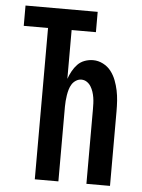

<svg xmlns="http://www.w3.org/2000/svg" viewBox="-53 -777 605 819"><g transform="rotate(5 250.0 -367.5)"><path d="M127 0V-648H23V-735H332V-648H228V-439Q234 -456 243 -472.5Q252 -489 264.5 -502Q277 -515 294.5 -521.5Q312 -528 331 -528Q353 -528 373.5 -517.5Q394 -507 407.5 -489.5Q421 -472 429 -451Q437 -430 441.5 -408.5Q446 -387 447.5 -364.5Q449 -342 449 -320V0H348V-320Q348 -332 347.5 -344.5Q347 -357 345 -369.5Q343 -382 339 -394Q335 -406 328.5 -416.5Q322 -427 311.5 -434Q301 -441 288 -441Q276 -441 265 -434Q254 -427 247.5 -416.5Q241 -406 237.5 -394Q234 -382 232 -369.5Q230 -357 229 -344.5Q228 -332 228 -320V0Z"/></g></svg>

Font: Iosevka
Style: Bold
Weight: 700
Monospace: yes
Designer: Belleve Invis
Foundry: Belleve Invis
Version: Version 32.5.0; ttfautohint (v1.8.4)